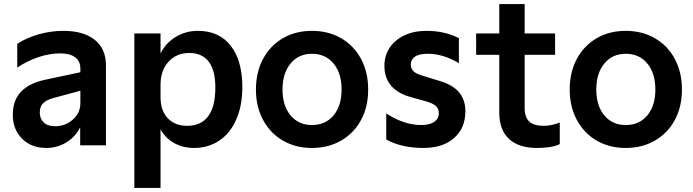

<svg xmlns="http://www.w3.org/2000/svg" viewBox="-20 -716 3414 946"><path d="M43 -150Q43 -221 83 -263.5Q123 -306 202 -323L376 -360V-378Q376 -415 350 -434Q324 -453 277 -453Q224 -453 169 -434.5Q114 -416 65 -383V-500Q111 -530 171 -547Q231 -564 292 -564Q391 -564 446.5 -520Q502 -476 502 -394V0H375V-89Q352 -42 307 -14.5Q262 13 208 13Q134 13 88.5 -33Q43 -79 43 -150ZM251 -94Q302 -94 339 -127Q376 -160 376 -208V-269L243 -233Q207 -223 191.5 -206.5Q176 -190 176 -162Q176 -131 195.5 -112.5Q215 -94 251 -94Z M642 -551H771V-452Q794 -502 844 -533Q894 -564 955 -564Q1060 -564 1117 -490.5Q1174 -417 1174 -287Q1174 -195 1144 -127Q1114 -59 1060 -23Q1006 13 936 13Q880 13 836.5 -12Q793 -37 771 -79V210H642ZM903 -96Q970 -96 1005.5 -143Q1041 -190 1041 -285Q1041 -369 1008.5 -412Q976 -455 912 -455Q850 -455 810.5 -412Q771 -369 771 -299V-237Q771 -171 806.5 -133.5Q842 -96 903 -96Z M1241 -275Q1241 -360 1276 -425.5Q1311 -491 1373.5 -527.5Q1436 -564 1517 -564Q1598 -564 1661 -527.5Q1724 -491 1759 -425.5Q1794 -360 1794 -275Q1794 -190 1759 -125Q1724 -60 1661 -23.5Q1598 13 1517 13Q1436 13 1373.5 -23.5Q1311 -60 1276 -125.5Q1241 -191 1241 -275ZM1517 -100Q1584 -100 1623.5 -147.5Q1663 -195 1663 -275Q1663 -355 1623.5 -403Q1584 -451 1517 -451Q1451 -451 1411.5 -403Q1372 -355 1372 -275Q1372 -195 1411.5 -147.5Q1451 -100 1517 -100Z M1883 -29V-157Q1971 -100 2055 -100Q2097 -100 2119.5 -115.5Q2142 -131 2142 -158Q2142 -181 2127.5 -194Q2113 -207 2078 -217L2006 -237Q1874 -273 1874 -392Q1874 -442 1900 -481Q1926 -520 1973 -542Q2020 -564 2081 -564Q2171 -564 2241 -528V-405Q2199 -429 2162.5 -440Q2126 -451 2088 -451Q2044 -451 2024 -436.5Q2004 -422 2004 -398Q2004 -378 2017.5 -365Q2031 -352 2062 -343L2150 -316Q2273 -279 2273 -168Q2273 -85 2217.5 -36Q2162 13 2067 13Q1957 13 1883 -29Z M2440 -161V-446H2326V-551H2440V-696H2565V-551H2715V-446H2565V-184Q2565 -138 2588 -117Q2611 -96 2659 -96Q2695 -96 2738 -112V-6Q2700 13 2625 13Q2536 13 2488 -31.5Q2440 -76 2440 -161Z M2787 -275Q2787 -360 2822 -425.5Q2857 -491 2919.5 -527.5Q2982 -564 3063 -564Q3144 -564 3207 -527.5Q3270 -491 3305 -425.5Q3340 -360 3340 -275Q3340 -190 3305 -125Q3270 -60 3207 -23.5Q3144 13 3063 13Q2982 13 2919.5 -23.5Q2857 -60 2822 -125.5Q2787 -191 2787 -275ZM3063 -100Q3130 -100 3169.5 -147.5Q3209 -195 3209 -275Q3209 -355 3169.5 -403Q3130 -451 3063 -451Q2997 -451 2957.5 -403Q2918 -355 2918 -275Q2918 -195 2957.5 -147.5Q2997 -100 3063 -100Z"/></svg>

Font: Application Semibold
Style: Regular
Weight: 600
Designer: Wei Huang
Foundry: Wei Huang
Version: Version 0.012